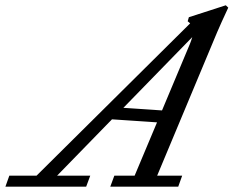

<svg xmlns="http://www.w3.org/2000/svg" viewBox="-90 -696 871 716"><path d="M-69.8 0 -55.2 -41H46.4L619.1 -608.9Q615.2 -612.8 609.9 -616.7L614.3 -631.8L752 -676.3L761.2 -667.5Q733.4 -607.9 719.7 -575.7L496.1 -41H589.4L574.7 0H321.3L336.4 -41H412.1L495.6 -239.7L327.6 -251L123 -41H246.6L231.4 0ZM618.2 -532.2Q623.5 -545.4 627 -557.6L370.1 -293.9L514.2 -284.2Z"/></svg>

Font: Elstob 6pt
Style: Italic
Weight: 400
Italic angle: -20°
Designer: Peter S. Baker
Version: Version 1.015